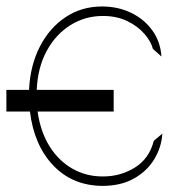

<svg xmlns="http://www.w3.org/2000/svg" viewBox="-94 -573 614 605"><path d="M264.2 -289.8V-221.6H24.5Q33.4 -158 62.1 -112Q90.9 -66.1 134.4 -41.4Q177.9 -16.7 230.1 -17Q285.2 -16.7 330.8 -44.9Q376.4 -73.2 390.6 -129.3L417.6 -152Q414.8 -108.7 392 -71.2Q369.3 -33.7 328.5 -10.7Q287.6 12.4 230.1 12.8Q134.9 12.4 74 -51.5Q13.1 -115.4 0.4 -221.6H-73.9V-289.8H-2.5Q1.1 -366.5 31.4 -425.8Q61.8 -485.1 112.4 -518.8Q163 -552.6 227.3 -552.6Q278.1 -552.6 319.4 -532.5Q360.8 -512.4 386.2 -476.9Q411.6 -441.4 414.8 -394.9L387.8 -419Q381.7 -442.5 361 -466.4Q340.2 -490.4 307 -506.6Q273.8 -522.7 230.1 -522.7Q174.4 -522.7 128.2 -494Q82 -465.2 53.4 -413Q24.9 -360.8 21.7 -289.8Z"/></svg>

Font: Inter UI Thin
Style: Regular
Weight: 100
Designer: Rasmus Andersson
Foundry: rsms
Version: 3.2;8d6f07862